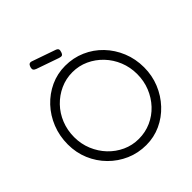

<svg xmlns="http://www.w3.org/2000/svg" viewBox="-230 -1018 1194 1194"><g transform="rotate(-45 367.5 -421.0)"><path d="M373 16Q302 16 240 -11Q178 -38 130.5 -86Q83 -134 56.5 -197Q30 -260 30 -332Q30 -406 56 -471Q82 -536 128 -585Q174 -634 234.5 -662Q295 -690 364 -690Q435 -690 497 -663Q559 -636 605.5 -587.5Q652 -539 678.5 -474.5Q705 -410 705 -336Q705 -264 679 -200.5Q653 -137 607 -88Q561 -39 501 -11.5Q441 16 373 16ZM367 -44Q425 -44 475.5 -66.5Q526 -89 564 -129.5Q602 -170 623.5 -223Q645 -276 645 -337Q645 -397 623.5 -450Q602 -503 563.5 -543.5Q525 -584 475 -607Q425 -630 368 -630Q311 -630 260.5 -607Q210 -584 171.5 -544Q133 -504 111.5 -450.5Q90 -397 90 -336Q90 -276 112 -223Q134 -170 172 -130Q210 -90 260 -67Q310 -44 367 -44ZM372 -751 223 -803Q210 -808 206 -815.5Q202 -823 206 -837Q211 -852 219 -856Q227 -860 240 -855L392 -802Q406 -797 409 -789Q412 -781 407 -767Q402 -752 394.5 -749Q387 -746 372 -751Z"/></g></svg>

Font: Fredoka Light
Style: Regular
Weight: 300
Designer: Ben Nathan
Foundry: Milena B. Brandão, Ben Nathan
Version: Version 2.001